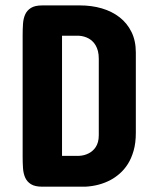

<svg xmlns="http://www.w3.org/2000/svg" viewBox="-20 -704 574 724"><path d="M281.2 -683.6Q325.7 -683.6 364 -672.4Q402.3 -661.1 430.9 -638.9Q459.5 -616.7 475.8 -583.5Q492.2 -550.3 492.2 -505.9V-203.1Q492.2 -165 483.9 -136Q475.6 -106.9 462.2 -85.7Q448.7 -64.5 431.6 -49.6Q414.6 -34.7 397 -25.4Q355 -2.9 301.8 0H139.6Q111.8 0 96.7 -9.5Q81.5 -19 74.7 -34.9Q67.9 -50.8 66.7 -70.8Q65.4 -90.8 65.4 -112.3V-572.3Q65.4 -593.3 66.7 -613.3Q67.9 -633.3 74.7 -648.9Q81.5 -664.6 96.7 -674.1Q111.8 -683.6 139.6 -683.6ZM213.9 -569.3V-116.2H277.3Q298.3 -117.2 314.9 -126Q321.8 -129.4 328.6 -135.3Q335.4 -141.1 340.8 -149.2Q346.2 -157.2 349.4 -168.5Q352.5 -179.7 352.5 -194.3V-482.4Q352.5 -498.5 349.4 -511Q346.2 -523.4 340.8 -532.7Q335.4 -542 328.6 -548.3Q321.8 -554.7 314.9 -558.6Q298.3 -567.9 277.3 -569.3Z"/></svg>

Font: Concert One
Style: Regular
Weight: 400
Version: Version 1.003